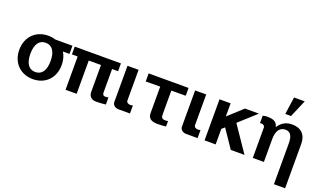

<svg xmlns="http://www.w3.org/2000/svg" viewBox="-93 -1404 3680 2196"><g transform="rotate(20 1747.0 -305.5)"><path d="M179 -250C179 -365 223 -428 302 -428C381 -428 425 -365 425 -250C425 -135 381 -72 302 -72C223 -72 179 -135 179 -250ZM600 -401V-500H393C366 -509 335 -514 303 -514C150 -514 44 -406 44 -250C44 -94 150 14 303 14C455 14 560 -93 560 -250C560 -308 546 -359 520 -401Z M982 -77C982 -34 1007 8 1067 8C1107 8 1149 6 1189 1V-86C1175 -83 1164 -81 1155 -81C1124 -81 1117 -98 1117 -119V-405H1190V-500H628V-405H698V0H833V-405H982Z M1270 -59C1270 -22 1305 3 1343 3H1483V-95C1475 -93 1463 -90 1453 -90C1434 -90 1405 -99 1405 -127V-500H1270Z M1703 -404V-83C1703 -22 1738 8 1820 8C1839 8 1903 6 1922 1V-65C1913 -63 1904 -61 1894 -61C1845 -61 1838 -78 1838 -121V-405L2013 -406V-501H1527V-403Z M2093 -59C2093 -22 2128 3 2166 3H2306V-95C2298 -93 2286 -90 2276 -90C2257 -90 2228 -99 2228 -127V-500H2093Z M2700 -500 2525 -340V-500H2390V0H2525V-189L2560 -220L2709 0H2876L2663 -313L2870 -500Z M3112 -279C3112 -376 3150 -432 3218 -432C3278 -432 3307 -388 3307 -299V200H3443V-339C3443 -451 3381 -514 3272 -514C3202 -514 3151 -488 3112 -433L3103 -421C3089 -483 3047 -500 2971 -500C2950 -500 2939 -498 2918 -492V-402C2921 -403 2931 -404 2938 -404C2959 -404 2977 -388 2977 -371V0H3112ZM3314 -811H3184L3154 -600H3224Z"/></g></svg>

Font: Perun
Style: Bold
Weight: 700
Foundry: Copyright (c) Stefan Peev, Context Ltd, 2016
Version: Version 1.089